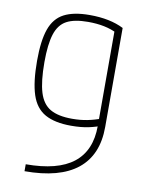

<svg xmlns="http://www.w3.org/2000/svg" viewBox="-84 -591 669 872"><g transform="rotate(10 250.0 -155.0)"><path d="M90 188Q237 188 309.5 131Q382 74 382 -40V-494L395 -469Q366 -484 332 -491Q298 -498 257 -498Q194 -498 158.5 -479Q123 -460 108 -413Q93 -366 93 -284Q93 -195 108.5 -144.5Q124 -94 160.5 -73Q197 -52 261 -52Q299 -52 331.5 -58.5Q364 -65 395 -77L406 -47Q378 -35 343 -27.5Q308 -20 262 -20Q187 -20 142 -45Q97 -70 78 -128Q59 -186 59 -284Q59 -377 78 -430.5Q97 -484 141 -507Q185 -530 259 -530Q353 -530 416 -498V-41Q416 88 334 154Q252 220 90 220Z"/></g></svg>

Font: M PLUS Code Latin ExtraLight
Style: Regular
Weight: 250
Designer: Coji Morishita
Foundry: UNDERFOREST DESIGN
Version: Version 1.002; ttfautohint (v1.8.3)